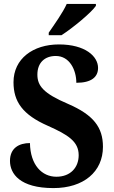

<svg xmlns="http://www.w3.org/2000/svg" viewBox="-20 -951 581 981"><path d="M229 -784V-771H294C353 -809 446 -886 470 -921V-931H321C301 -886 257 -825 229 -784ZM253 10C407 10 506 -73 506 -201C506 -301 457 -364 328 -420C201 -474 171 -513 171 -570C171 -631 209 -665 265 -665C336 -665 370 -593 370 -528C448 -528 481 -558 481 -604C481 -663 416 -724 281 -724C149 -724 49 -651 49 -531C49 -432 95 -365 225 -308C328 -262 382 -228 382 -158C382 -95 340 -48 268 -48C195 -48 135 -107 133 -220C78 -220 31 -195 31 -129C31 -63 82 10 253 10Z"/></svg>

Font: Noto Serif SemiCondensed
Style: Bold
Weight: 700
Width: 4
Designer: Monotype Design Team
Foundry: Monotype Imaging Inc.
Version: Version 2.015